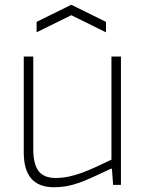

<svg xmlns="http://www.w3.org/2000/svg" viewBox="-20 -778 613 808"><path d="M134 -686 280 -758 426 -686V-642L280 -714L134 -642ZM207 10Q80 10 80 -136V-540H120V-150Q120 -87 142.5 -58Q165 -29 214 -29Q242 -29 270 -35Q298 -41 326.5 -51.5Q355 -62 385 -76Q415 -90 449 -106V-540H489V0H456L451 -68H447Q404 -48 371.5 -33Q339 -18 312 -8.5Q285 1 260 5.5Q235 10 207 10Z"/></svg>

Font: Encode Sans Normal
Style: Thin
Weight: 100
Designer: Pablo Impallari, Andres Torresi
Foundry: Pablo Impallari, Andres Torresi
Version: Version 1.000; ttfautohint (v1.00) -l 8 -r 50 -G 200 -x 14 -